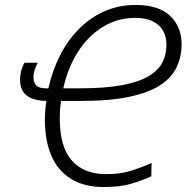

<svg xmlns="http://www.w3.org/2000/svg" viewBox="-20 -744 762 774"><path d="M398 10Q320 10 267 -22.5Q214 -55 187.5 -115.5Q161 -176 161 -261Q161 -281 162.5 -299.5Q164 -318 167 -337Q130 -338 106.5 -348Q83 -358 72 -376.5Q61 -395 61 -422Q61 -441 66 -460Q71 -479 79 -491H132Q126 -480 120.5 -464Q115 -448 115 -432Q115 -412 126 -400Q137 -388 165 -388H175Q192 -463 224 -524.5Q256 -586 302 -631Q348 -676 404.5 -700Q461 -724 526 -724Q620 -724 666 -680Q712 -636 712 -566Q712 -516 692.5 -474Q673 -432 627 -401.5Q581 -371 502 -354Q423 -337 303 -337H226Q224 -324 222.5 -306.5Q221 -289 221 -265Q221 -152 269.5 -97Q318 -42 408 -42Q468 -42 511.5 -56.5Q555 -71 591 -87L590 -33Q554 -17 509.5 -3.5Q465 10 398 10ZM303 -388Q406 -388 473.5 -401Q541 -414 580 -437.5Q619 -461 635 -493Q651 -525 651 -563Q651 -596 637.5 -620Q624 -644 596 -658Q568 -672 525 -672Q474 -672 428.5 -653Q383 -634 344.5 -597Q306 -560 278 -507.5Q250 -455 235 -388Z"/></svg>

Font: Noto Sans Display Light
Style: Italic
Weight: 300
Italic angle: -12°
Designer: Monotype Design Team
Foundry: Monotype Imaging Inc.
Version: Version 2.003